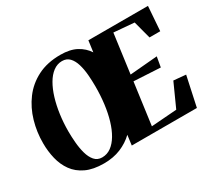

<svg xmlns="http://www.w3.org/2000/svg" viewBox="-145 -1002 1385 1264"><g transform="rotate(-30 547.5 -370.0)"><path d="M320 11Q238.5 11 184 -14.8Q129.5 -40.5 97.5 -85Q65.5 -129.5 51.8 -186.2Q38 -243 38 -304Q37.5 -389 60.8 -469.2Q84 -549.5 131.8 -613.5Q179.5 -677.5 253 -715Q326.5 -752.5 426.5 -752.5Q500 -752.5 547.8 -726.8Q595.5 -701 623.5 -658L635 -743H1088L1074.5 -558H993L957.5 -692L803 -705L763 -408.5L972 -426.5L958.5 -349.5L757 -360.5L714 -43.5L907.5 -58L987 -234L1079.5 -225.5L1031 0H536L546 -76Q504.5 -36 448 -12.5Q391.5 11 320 11ZM329 -29.5Q367 -29.5 397.5 -51.8Q428 -74 451.8 -114Q475.5 -154 491.5 -207.8Q507.5 -261.5 515.5 -324.8Q523.5 -388 523.5 -456Q523.5 -500.5 519.8 -545.5Q516 -590.5 504.8 -628.2Q493.5 -666 472 -688.8Q450.5 -711.5 415.5 -711.5Q379 -711.5 348.2 -688.5Q317.5 -665.5 294 -625Q270.5 -584.5 254.2 -531Q238 -477.5 229.5 -415.8Q221 -354 221 -289Q221 -249.5 224.8 -204.2Q228.5 -159 239.5 -119.2Q250.5 -79.5 272 -54.5Q293.5 -29.5 329 -29.5Z"/></g></svg>

Font: Merriweather 96pt Black
Style: Italic
Weight: 900
Italic angle: -7.8°
Version: Version 2.101